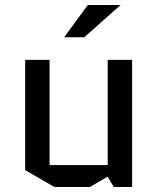

<svg xmlns="http://www.w3.org/2000/svg" viewBox="-20 -738 625 763"><path d="M80 -62V-500H177V-82H408V-500H505V5H432L408 -36L337 5H196ZM235 -590 329 -718H459L315 -590Z"/></svg>

Font: Quantico
Style: Regular
Weight: 400
Designer: Matt Desmond
Foundry: MADtype
Version: Version 2.002